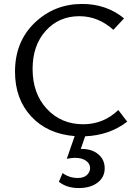

<svg xmlns="http://www.w3.org/2000/svg" viewBox="-20 -684 700 972"><path d="M395 70Q445 70 477.5 97Q510 124 510 168Q510 213 474 240.5Q438 268 379 268Q317 268 278 236L297 192Q330 217 374 217Q404 217 420 202Q436 187 436 167Q436 144 415 129.5Q394 115 360 115Q343 115 318 120L358 5Q220 -6 138 -94.5Q56 -183 56 -321Q56 -473 155.5 -568.5Q255 -664 396 -664Q519 -664 608 -591L554 -533Q477 -602 382 -602Q278 -602 211.5 -528Q145 -454 145 -335Q145 -210 217.5 -132.5Q290 -55 401 -55Q504 -55 579 -127L624 -68Q534 1 411 6L389 70Z"/></svg>

Font: EauTestInfant Medium
Style: Regular
Weight: 500
Designer: Christian Thalmann (Catharsis Fonts)
Version: Version 0.001;PS 000.001;hotconv 1.0.88;makeotf.lib2.5.64775